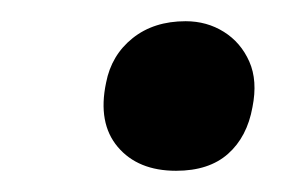

<svg xmlns="http://www.w3.org/2000/svg" viewBox="-20 -486 272 181"><path d="M146 -325Q110 -325 91 -347.5Q72 -370 80 -408Q85 -434 105 -450Q125 -466 155 -466Q175 -466 191 -456Q207 -446 215 -428Q223 -410 218 -385Q213 -357 195 -341Q177 -325 146 -325Z"/></svg>

Font: Vollkorn SemiBold
Style: Italic
Weight: 600
Italic angle: -11°
Designer: Friedrich Althausen
Foundry: Friedrich Althausen
Version: Version 5.000